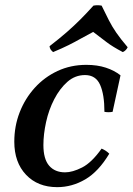

<svg xmlns="http://www.w3.org/2000/svg" viewBox="-20 -718 520 752"><path d="M204 15Q128 15 82 -33.5Q36 -82 36 -163Q36 -224 57 -278Q78 -332 116 -374Q154 -416 205.5 -440Q257 -464 318 -464Q361 -464 394.5 -453Q428 -442 452 -423L421 -280Q405 -277 389 -280Q389 -348 372 -386Q355 -424 313 -424Q274 -424 244 -397.5Q214 -371 192.5 -329.5Q171 -288 160.5 -240Q150 -192 150 -150Q150 -95 172.5 -69Q195 -43 235 -43Q264 -43 301.5 -62Q339 -81 378 -136Q387 -132 394 -127.5Q401 -123 408 -116Q366 -46 314 -15.5Q262 15 204 15ZM188 -514Q182 -519 178.5 -524Q175 -529 174 -537Q214 -568 242 -592.5Q270 -617 294.5 -641.5Q319 -666 346 -696Q362 -699 378 -696Q394 -663 406.5 -638.5Q419 -614 435.5 -590Q452 -566 480 -533Q474 -520 461 -514Q421 -535 397.5 -553Q374 -571 345 -593Q318 -579 296 -566.5Q274 -554 249 -541.5Q224 -529 188 -514Z"/></svg>

Font: Poltawski Nowy Medium
Style: Italic
Weight: 500
Italic angle: -12°
Version: Version 1.001;gftools[0.9.25]